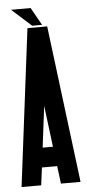

<svg xmlns="http://www.w3.org/2000/svg" viewBox="-55 -820 386 852"><g transform="rotate(-5 137.5 -394.0)"><path d="M181.2 -700.2 268.6 0H181.2L171.4 -78.6H103.5L93.3 0H5.9L93.3 -700.2ZM114.3 -166H160.2L137.2 -350.1ZM159.2 -709H115.2L27.8 -787.6H115.2Z"/></g></svg>

Font: Silence
Style: Regular
Weight: 400
Designer: Lilo Joris
Foundry: Lilo Joris
Version: Version 1.035;Fontself Maker 3.5.7